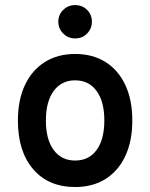

<svg xmlns="http://www.w3.org/2000/svg" viewBox="-20 -740 604 772"><path d="M282 12Q175 12 113.5 -59.5Q52 -131 52 -255Q52 -337.5 80 -397.5Q108 -457.5 159.8 -490.2Q211.5 -523 282 -523Q353 -523 404.5 -490.5Q456 -458 484 -398Q512 -338 512 -255.5Q512 -173 484 -113Q456 -53 404.5 -20.5Q353 12 282 12ZM282 -94.5Q337.5 -94.5 368.5 -137Q399.5 -179.5 399.5 -255.5Q399.5 -332 368.2 -374.5Q337 -417 282 -417Q227 -417 195.8 -374.2Q164.5 -331.5 164.5 -255Q164.5 -179.5 195.8 -137Q227 -94.5 282 -94.5ZM282 -585.5Q254 -585.5 234.2 -605.2Q214.5 -625 214.5 -653Q214.5 -681 234.2 -700.2Q254 -719.5 282 -719.5Q311 -719.5 330.2 -700.2Q349.5 -681 349.5 -653Q349.5 -625 330.2 -605.2Q311 -585.5 282 -585.5Z"/></svg>

Font: Overpass SemiBold
Style: Regular
Weight: 600
Designer: Delve Withrington, Dave Bailey, Thomas Jockin
Foundry: Delve Fonts LLC
Version: Version 4.000